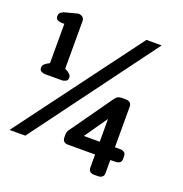

<svg xmlns="http://www.w3.org/2000/svg" viewBox="-136 -787 927 973"><g transform="rotate(20 327.5 -300.0)"><path d="M81 3H-4L492 -663H574ZM155 -385Q156 -384 164 -380Q168 -378 172 -375.5Q176 -373 180 -369Q184 -366 187 -361Q190 -356 190 -348Q190 -334 179 -329Q168 -324 160 -324H67Q59 -324 48.5 -329Q38 -334 38 -348Q38 -359 43.5 -365Q49 -371 57 -376Q59 -378 60.5 -378.5Q62 -379 64 -380L69 -383Q70 -384 71 -384Q72 -384 73 -385V-599Q72 -598 72 -597H61Q50 -597 38 -601.5Q26 -606 26 -622Q26 -637 37 -644Q48 -651 57 -653L122 -670Q137 -670 146 -662.5Q155 -655 155 -641ZM528 -97H557Q570 -97 578.5 -90.5Q587 -84 587 -70V-55Q587 -41 578 -35Q569 -29 557 -29L528 -28V42Q528 56 519.5 63Q511 70 498 70H475Q462 70 454 63Q446 56 446 42V-28H299Q272 -28 270 -55V-70Q269 -86 279 -99L437 -322L443 -330Q454 -344 475 -344H498Q511 -344 519.5 -337Q528 -330 528 -316ZM446 -97V-220L347 -78L350 -84Q346 -81 343 -80Q337 -78 337 -83Q336 -78 330 -82Q327 -84 325 -87Q326 -88 328 -92Q331 -97 340 -97Z"/></g></svg>

Font: Jura
Style: Bold
Weight: 700
Designer: Ed Merritt
Foundry: Ten by Twenty
Version: Version 1.007